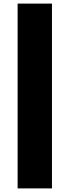

<svg xmlns="http://www.w3.org/2000/svg" viewBox="-20 -828 388 1068"><path d="M269 -808V220H78V-808Z"/></svg>

Font: Encode Sans Wide
Style: ExtraBold
Weight: 800
Designer: Pablo Impallari, Andres Torresi
Foundry: Pablo Impallari, Andres Torresi
Version: Version 1.000; ttfautohint (v1.00) -l 8 -r 50 -G 200 -x 14 -